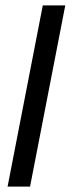

<svg xmlns="http://www.w3.org/2000/svg" viewBox="-20 -689 269 709"><path d="M8 0H91L221 -669H138Z"/></svg>

Font: KpSans
Style: Italic
Weight: 400
Italic angle: -11°
Version: Version 0.66